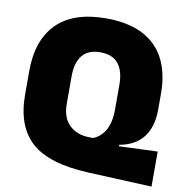

<svg xmlns="http://www.w3.org/2000/svg" viewBox="-78 -728 802 831"><g transform="rotate(10 323.5 -312.5)"><path d="M642 -124.5V29.5L362.5 17Q186.5 9 110.2 -60.2Q34 -129.5 34 -267.5V-372.5Q34 -507 106.5 -580.2Q179 -653.5 323.5 -653.5Q419.5 -653.5 483.8 -620.8Q548 -588 580.2 -525.5Q612.5 -463 612.5 -373.5V-303.5Q612.5 -264 603 -233Q593.5 -202 575.5 -179.8Q557.5 -157.5 531.5 -143.8Q505.5 -130 473 -124.5V-118ZM337 -134 355.5 -133.5Q372 -139.5 385.2 -151Q398.5 -162.5 408.2 -179.2Q418 -196 423.2 -218.8Q428.5 -241.5 428.5 -270V-380.5Q428.5 -440.5 402.8 -472.5Q377 -504.5 323.5 -504.5Q270 -504.5 244.2 -472.5Q218.5 -440.5 218.5 -380.5V-260Q218.5 -199.5 251 -167.5Q283.5 -135.5 337 -134Z"/></g></svg>

Font: Anek Devanagari ExtraBold
Style: Regular
Weight: 800
Designer: Kailash Malviya (Devanagari) & Yesha Goshar (Latin)
Foundry: Ek Type
Version: Version 1.003